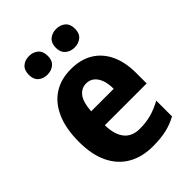

<svg xmlns="http://www.w3.org/2000/svg" viewBox="-221 -853 964 964"><g transform="rotate(-45 261.5 -370.5)"><path d="M268 -556Q337 -556 385.5 -526.5Q434 -497 460 -442Q486 -387 486 -309V-236H189Q190 -170 218 -134.5Q246 -99 301 -99Q345 -99 382 -109Q419 -119 459 -141V-29Q423 -9 382 0.5Q341 10 285 10Q209 10 153.5 -22Q98 -54 68 -116Q38 -178 38 -269Q38 -363 66.5 -427Q95 -491 146 -523.5Q197 -556 268 -556ZM271 -451Q237 -451 215.5 -423Q194 -395 190 -334H350Q350 -369 341 -395Q332 -421 314.5 -436Q297 -451 271 -451ZM98 -684Q98 -718 117 -734.5Q136 -751 165 -751Q194 -751 213.5 -734.5Q233 -718 233 -684Q233 -652 213.5 -635.5Q194 -619 165 -619Q136 -619 117 -635.5Q98 -652 98 -684ZM290 -684Q290 -718 309.5 -734.5Q329 -751 358 -751Q387 -751 406.5 -734.5Q426 -718 426 -684Q426 -652 406.5 -635.5Q387 -619 358 -619Q329 -619 309.5 -636Q290 -653 290 -684Z"/></g></svg>

Font: Noto Sans Display SemiCondensed
Style: Regular
Weight: 400
Width: 4
Version: Version 2.003